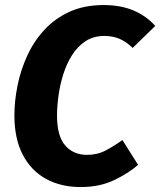

<svg xmlns="http://www.w3.org/2000/svg" viewBox="-20 -731 641 768"><path d="M394.7 -710.8Q462.5 -710.8 513.5 -689.3Q564.5 -667.9 601.1 -627.4L510.6 -539.2Q486.2 -563.3 459.3 -575.2Q432.3 -587.2 397.3 -587.2Q353.8 -587.2 321.7 -566Q289.7 -544.8 267.9 -510.1Q246.1 -475.3 233 -433.4Q219.9 -391.4 214 -348.5Q208.1 -305.7 208.1 -269.1Q208.1 -186.9 240.7 -149.3Q273.3 -111.6 328.3 -111.6Q369.8 -111.6 403.6 -129.6Q437.3 -147.6 469.6 -170.9L532.4 -71.5Q492.6 -37 435.2 -9.9Q377.9 17.2 302.7 17.2Q223.9 17.2 164.2 -15.4Q104.4 -48.1 71 -112.2Q37.6 -176.3 37.6 -269.3Q37.6 -326.3 49.9 -387.9Q62.2 -449.5 88.4 -507Q114.5 -564.5 156.3 -610.3Q198 -656.1 257.1 -683.4Q316.1 -710.8 394.7 -710.8Z"/></svg>

Font: Fira Sans Variable
Style: Italic
Weight: 397
Italic angle: -8°
Designer: Carrois Corporate & Edenspiekermann AG
Foundry: Carrois Corporate GbR & Edenspiekermann AG
Version: Version 4.202